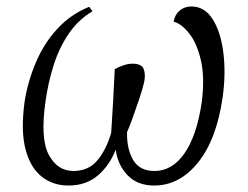

<svg xmlns="http://www.w3.org/2000/svg" viewBox="-20 -564 766 594"><path d="M56 -249Q66 -312 91 -371Q116 -430 157.5 -475Q199 -520 256 -543L266 -529Q222 -503 192.5 -459.5Q163 -416 146 -362.5Q129 -309 121 -252Q104 -135 131 -85Q158 -35 207 -35Q253 -35 280.5 -67Q308 -99 324 -153Q327 -198 330 -250.5Q333 -303 335 -350Q347 -357 362 -362Q377 -367 390 -367Q418 -367 424.5 -350.5Q431 -334 426 -310Q421 -288 410.5 -257Q400 -226 389.5 -197Q379 -168 373 -155Q372 -103 392 -69Q412 -35 458 -35Q513 -35 551 -90Q589 -145 604 -247Q614 -324 601.5 -377.5Q589 -431 565 -461Q541 -491 517 -497Q521 -519 536 -531.5Q551 -544 572 -544Q613 -544 638 -504.5Q663 -465 671 -401Q679 -337 669 -264Q650 -132 592.5 -61Q535 10 457 10Q405 10 374.5 -22Q344 -54 338 -101Q319 -52 282.5 -21Q246 10 192 10Q144 10 109 -17.5Q74 -45 59 -102Q44 -159 56 -249Z"/></svg>

Font: Noto Serif SemiCondensed Light
Style: Italic
Weight: 300
Width: 4
Italic angle: -12°
Designer: Monotype Design Team
Foundry: Monotype Imaging Inc.
Version: Version 2.013; ttfautohint (v1.8.4.7-5d5b)